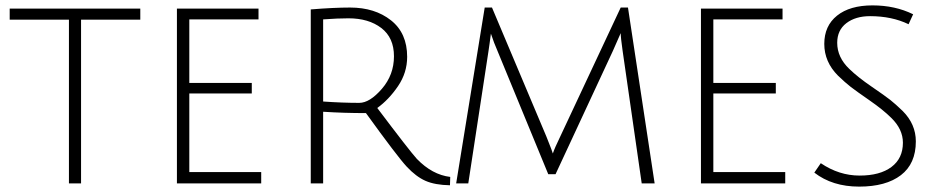

<svg xmlns="http://www.w3.org/2000/svg" viewBox="-20 -681 3485 713"><path d="M236 -608H16V-649H501V-608H281V0H236Z M637 0V-649H940V-609H683V-373H915V-334H683V-42H950V0Z M1134 0V-646Q1220 -653 1280 -653Q1372 -653 1432 -605.5Q1492 -558 1492 -470Q1492 -411 1458 -361Q1424 -311 1381 -280Q1500 -122 1528 -91Q1585 -32 1652 -24L1651 7Q1595 6 1560 -9.5Q1525 -25 1490.5 -62Q1456 -99 1339 -261Q1258 -261 1180 -266V0ZM1314 -299Q1353 -299 1398 -351Q1443 -403 1443 -472Q1443 -541 1396 -577Q1349 -613 1274 -613Q1234 -613 1180 -609V-304Q1252 -299 1314 -299Z M2043 -34H2016L1827 -493Q1815 -520 1803 -556Q1803 -555 1801.5 -545Q1800 -535 1798 -518.5Q1796 -502 1794 -491L1719 0H1674L1780 -653H1807L2009 -174Q2033 -114 2033 -111Q2040 -132 2060 -173L2285 -653H2312L2411 0H2363L2292 -493Q2285 -542 2285 -558L2256 -492Z M2583 0V-649H2886V-609H2629V-373H2861V-334H2629V-42H2896V0Z M3211 -621Q3157 -621 3123 -595Q3089 -569 3089 -522Q3089 -468 3134 -425Q3166 -394 3216.5 -359.5Q3267 -325 3286 -310Q3305 -295 3332 -269Q3381 -220 3381 -156Q3381 -73 3325.5 -30.5Q3270 12 3170.5 12Q3071 12 3004 -40L3028 -75Q3096 -29 3172 -29Q3248 -29 3290.5 -61Q3333 -93 3333 -151Q3333 -201 3290 -243Q3260 -273 3209.5 -308Q3159 -343 3139 -358.5Q3119 -374 3092 -400Q3041 -451 3041 -518Q3041 -585 3088.5 -623Q3136 -661 3220 -661Q3304 -661 3371 -628L3354 -591Q3292 -621 3211 -621Z"/></svg>

Font: Julius Sans One
Style: Regular
Weight: 400
Designer: Luciano Vergara
Foundry: LatinoType
Version: Version 1.001